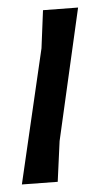

<svg xmlns="http://www.w3.org/2000/svg" viewBox="-20 -485 265 509"><path d="M187 -465 138 -111 133 -3 38 4 90 -357 94 -458Z"/></svg>

Font: Alegreya Sans SC Medium
Style: Italic
Weight: 500
Italic angle: -7°
Designer: Juan Pablo del Peral
Foundry: Huerta Tipografica
Version: Version 2.007